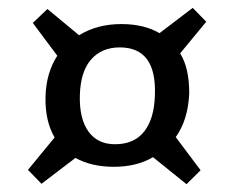

<svg xmlns="http://www.w3.org/2000/svg" viewBox="-20 -557 579 486"><path d="M95.2 -312Q96.7 -372.1 125 -416L63 -499L100.1 -534.2L180.2 -467.8Q226.1 -496.1 287.1 -496.1Q344.2 -496.1 383.8 -473.1L467.8 -537.1L502 -502L436 -421.9Q459 -385.3 459 -320.8Q456.1 -253.4 424.8 -210L487.8 -126L452.1 -90.8L367.2 -159.2Q326.2 -134.8 268.1 -134.8Q211.9 -134.8 170.9 -157.2L85 -91.8L50.8 -127L118.2 -209Q93.8 -251 95.2 -312ZM182.1 -314.9Q180.7 -256.3 203.9 -224.1Q227.1 -191.9 271 -191.9Q319.8 -191.9 345.2 -224.4Q370.6 -256.8 372.1 -316.9Q376.5 -437 283.2 -437Q237.3 -437 210.4 -406.2Q183.6 -375.5 182.1 -314.9Z"/></svg>

Font: Literata Book Medium
Style: Italic
Weight: 500
Italic angle: -3°
Designer: Latin by Veronika Burian and Jose Scaglione. Greek by Irene Vlachou. Cyrillic by Vera Evstafieva
Foundry: TypeTogether
Version: Version 1.003;PS 001.003;hotconv 1.0.88;makeotf.lib2.5.64775